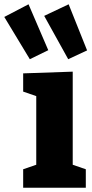

<svg xmlns="http://www.w3.org/2000/svg" viewBox="-83 -875 431 895"><path d="M256 -541V-107L317 -86V0H25V-86L86 -107V-427L25 -448V-533ZM142 -641 56 -599 -63 -796 50 -855ZM323 -640 235 -599 123 -801 237 -855Z"/></svg>

Font: Bitter Pro ExtraBold
Style: Regular
Weight: 800
Designer: Sol Matas, and Bitter project Authors
Foundry: Sol Matas
Version: Version 1.010